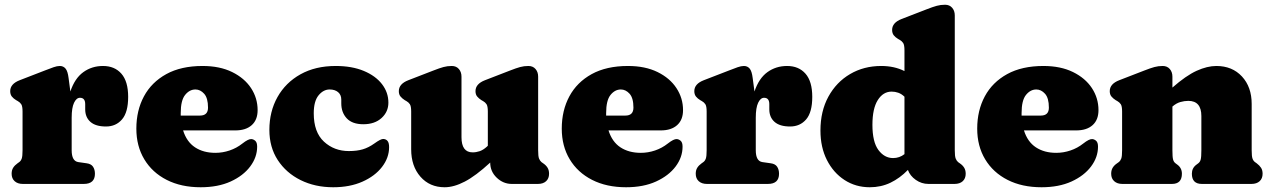

<svg xmlns="http://www.w3.org/2000/svg" viewBox="-20 -775 5359 809"><path d="M269 -446 276.5 -389.5Q295 -445 331 -471Q367 -497 414 -497Q463 -497 491.5 -464.5Q520 -432 520 -367Q520 -302 494.2 -272Q468.5 -242 426.5 -242Q383 -242 361 -261.5Q339 -281 339 -314.5V-336Q339 -363 317 -363Q302 -363 292 -342Q282 -321 282 -279V-142Q282 -96 310 -92L345 -87Q364 -84.5 372 -72.5Q380 -60.5 380 -43Q380 0 333 0H76Q54.5 0 41.8 -11.5Q29 -23 29 -43Q29 -58 35.5 -68.2Q42 -78.5 54 -87L61 -92Q68 -97 71.5 -106.8Q75 -116.5 75 -142V-305Q75 -327.5 69.5 -335.8Q64 -344 55 -349L48 -353Q37 -359.5 30 -368.2Q23 -377 23 -391Q23 -421.5 63 -437L169 -478Q191 -486.5 205.8 -491.8Q220.5 -497 232 -497Q247 -497 256.2 -486Q265.5 -475 269 -446Z M1065.5 -311Q1065.5 -270 1040.8 -247.8Q1016 -225.5 971.5 -225.5H751.5Q766.5 -177.5 801.8 -154.2Q837 -131 887.5 -131Q918 -131 947.5 -141Q977 -151 1001 -170Q1026.5 -190 1039 -189Q1048 -188.5 1055.8 -181.5Q1063.5 -174.5 1063.5 -157Q1063.5 -112.5 1034.2 -73.5Q1005 -34.5 951.8 -10.2Q898.5 14 825.5 14Q743.5 14 682.5 -17Q621.5 -48 588 -103.8Q554.5 -159.5 554.5 -233Q554.5 -309.5 586.5 -369Q618.5 -428.5 680.8 -462.8Q743 -497 833.5 -497Q906 -497 958 -471.5Q1010 -446 1037.8 -403.8Q1065.5 -361.5 1065.5 -311ZM741.5 -298.5Q741.5 -293 741.5 -288H822.5Q856.5 -288 856.5 -321.5Q856.5 -362 840.2 -380Q824 -398 803.5 -398Q778.5 -398 760 -375Q741.5 -352 741.5 -298.5Z M1616.5 -342.5Q1616.5 -304 1587.8 -277.8Q1559 -251.5 1511 -251.5Q1464.5 -251.5 1441.2 -276.2Q1418 -301 1418 -339.5V-355.5Q1418 -375.5 1404.5 -386.8Q1391 -398 1369 -398Q1342.5 -398 1322.2 -373.2Q1302 -348.5 1302 -297.5Q1302 -218 1345 -178.2Q1388 -138.5 1450 -138.5Q1484 -138.5 1508.5 -145.8Q1533 -153 1557.5 -170.5Q1584.5 -190 1595 -189.5Q1606.5 -189 1613 -181Q1619.5 -173 1619.5 -155Q1619.5 -110.5 1589.8 -71.8Q1560 -33 1507 -9.5Q1454 14 1384 14Q1307.5 14 1246.5 -16.2Q1185.5 -46.5 1150.2 -100.8Q1115 -155 1115 -227.5Q1115 -305 1149.2 -366Q1183.5 -427 1246.2 -462Q1309 -497 1394.5 -497Q1463 -497 1512.8 -476.2Q1562.5 -455.5 1589.5 -420.5Q1616.5 -385.5 1616.5 -342.5Z M1712.5 -146V-305Q1712.5 -327.5 1707 -335.8Q1701.5 -344 1692.5 -349L1685.5 -353Q1674.5 -360 1667.5 -368.5Q1660.5 -377 1660.5 -391Q1660.5 -421.5 1700.5 -437L1806.5 -478Q1832 -488 1848.5 -492.5Q1865 -497 1883.5 -497Q1902.5 -497 1913.5 -484.2Q1924.5 -471.5 1924.5 -452V-197Q1924.5 -133 1971.5 -133Q1986.5 -133 2001.2 -138Q2016 -143 2031.5 -157L2035.5 -161V-305Q2035.5 -327.5 2030 -335.8Q2024.5 -344 2015.5 -349L2008.5 -353Q1997.5 -360 1990.5 -368.5Q1983.5 -377 1983.5 -391Q1983.5 -421.5 2023.5 -437L2129.5 -478Q2155 -488 2171.5 -492.5Q2188 -497 2206.5 -497Q2225.5 -497 2236.5 -484.2Q2247.5 -471.5 2247.5 -452V-142Q2247.5 -116.5 2251.2 -107Q2255 -97.5 2261.5 -92L2268.5 -87Q2280.5 -79 2287 -68.5Q2293.5 -58 2293.5 -43Q2293.5 -23 2281 -11.5Q2268.5 0 2246.5 0H2136.5Q2100.5 0 2073 -26.2Q2045.5 -52.5 2045.5 -90Q1984 -33.5 1938.2 -9.8Q1892.5 14 1853.5 14Q1790.5 14 1751.5 -30.5Q1712.5 -75 1712.5 -146Z M2858 -311Q2858 -270 2833.2 -247.8Q2808.5 -225.5 2764 -225.5H2544Q2559 -177.5 2594.2 -154.2Q2629.5 -131 2680 -131Q2710.5 -131 2740 -141Q2769.5 -151 2793.5 -170Q2819 -190 2831.5 -189Q2840.5 -188.5 2848.2 -181.5Q2856 -174.5 2856 -157Q2856 -112.5 2826.8 -73.5Q2797.5 -34.5 2744.2 -10.2Q2691 14 2618 14Q2536 14 2475 -17Q2414 -48 2380.5 -103.8Q2347 -159.5 2347 -233Q2347 -309.5 2379 -369Q2411 -428.5 2473.2 -462.8Q2535.5 -497 2626 -497Q2698.5 -497 2750.5 -471.5Q2802.5 -446 2830.2 -403.8Q2858 -361.5 2858 -311ZM2534 -298.5Q2534 -293 2534 -288H2615Q2649 -288 2649 -321.5Q2649 -362 2632.8 -380Q2616.5 -398 2596 -398Q2571 -398 2552.5 -375Q2534 -352 2534 -298.5Z M3151.5 -446 3159 -389.5Q3177.5 -445 3213.5 -471Q3249.5 -497 3296.5 -497Q3345.5 -497 3374 -464.5Q3402.5 -432 3402.5 -367Q3402.5 -302 3376.8 -272Q3351 -242 3309 -242Q3265.5 -242 3243.5 -261.5Q3221.5 -281 3221.5 -314.5V-336Q3221.5 -363 3199.5 -363Q3184.5 -363 3174.5 -342Q3164.5 -321 3164.5 -279V-142Q3164.5 -96 3192.5 -92L3227.5 -87Q3246.5 -84.5 3254.5 -72.5Q3262.5 -60.5 3262.5 -43Q3262.5 0 3215.5 0H2958.5Q2937 0 2924.2 -11.5Q2911.5 -23 2911.5 -43Q2911.5 -58 2918 -68.2Q2924.5 -78.5 2936.5 -87L2943.5 -92Q2950.5 -97 2954 -106.8Q2957.5 -116.5 2957.5 -142V-305Q2957.5 -327.5 2952 -335.8Q2946.5 -344 2937.5 -349L2930.5 -353Q2919.5 -359.5 2912.5 -368.2Q2905.5 -377 2905.5 -391Q2905.5 -421.5 2945.5 -437L3051.5 -478Q3073.5 -486.5 3088.2 -491.8Q3103 -497 3114.5 -497Q3129.5 -497 3138.8 -486Q3148 -475 3151.5 -446Z M3437 -225Q3437 -306.5 3470.5 -367.8Q3504 -429 3562 -463Q3620 -497 3693 -497Q3748.5 -497 3791 -475.5V-563Q3791 -585.5 3785.5 -593.8Q3780 -602 3771 -607L3764 -611Q3753 -617.5 3746 -626.2Q3739 -635 3739 -649Q3739 -679.5 3779 -695L3885 -736Q3910.5 -746 3927 -750.5Q3943.5 -755 3962 -755Q3981 -755 3992 -742.2Q4003 -729.5 4003 -710V-142Q4003 -116.5 4006.8 -107Q4010.5 -97.5 4017 -92L4024 -87Q4036 -79 4042.5 -68.5Q4049 -58 4049 -43Q4049 -23 4036.5 -11.5Q4024 0 4002 0H3892Q3863 0 3838.8 -17Q3814.5 -34 3805.5 -59Q3771.5 -24 3731.8 -5Q3692 14 3645 14Q3585.5 14 3538.5 -16.5Q3491.5 -47 3464.2 -100.8Q3437 -154.5 3437 -225ZM3656 -249Q3656 -177 3681.2 -143Q3706.5 -109 3743 -109Q3770 -109 3791 -125.5V-367.5Q3778.5 -379.5 3765 -384.2Q3751.5 -389 3737 -389Q3701 -389 3678.5 -353.2Q3656 -317.5 3656 -249Z M4608.5 -311Q4608.5 -270 4583.8 -247.8Q4559 -225.5 4514.5 -225.5H4294.5Q4309.5 -177.5 4344.8 -154.2Q4380 -131 4430.5 -131Q4461 -131 4490.5 -141Q4520 -151 4544 -170Q4569.5 -190 4582 -189Q4591 -188.5 4598.8 -181.5Q4606.5 -174.5 4606.5 -157Q4606.5 -112.5 4577.2 -73.5Q4548 -34.5 4494.8 -10.2Q4441.5 14 4368.5 14Q4286.5 14 4225.5 -17Q4164.5 -48 4131 -103.8Q4097.5 -159.5 4097.5 -233Q4097.5 -309.5 4129.5 -369Q4161.5 -428.5 4223.8 -462.8Q4286 -497 4376.5 -497Q4449 -497 4501 -471.5Q4553 -446 4580.8 -403.8Q4608.5 -361.5 4608.5 -311ZM4284.5 -298.5Q4284.5 -293 4284.5 -288H4365.5Q4399.5 -288 4399.5 -321.5Q4399.5 -362 4383.2 -380Q4367 -398 4346.5 -398Q4321.5 -398 4303 -375Q4284.5 -352 4284.5 -298.5Z M4920 -452V-406Q4977.5 -456.5 5022.2 -476.8Q5067 -497 5105 -497Q5172 -497 5213 -452.8Q5254 -408.5 5254 -337V-142Q5254 -116.5 5257.5 -106.8Q5261 -97 5268 -92L5275 -87Q5287 -78 5293.5 -68Q5300 -58 5300 -43Q5300 -23 5287.5 -11.5Q5275 0 5253 0H5044Q5002 0 5002 -43Q5002 -67 5021 -81L5029 -87Q5036.5 -92.5 5039.2 -103Q5042 -113.5 5042 -142V-286Q5042 -350 4987 -350Q4970.5 -350 4953.2 -345Q4936 -340 4920 -326V-142Q4920 -113.5 4922.8 -103Q4925.5 -92.5 4933 -87L4941 -81Q4960 -67 4960 -43Q4960 0 4918 0H4709Q4687.5 0 4674.8 -11.5Q4662 -23 4662 -43Q4662 -58 4668.5 -68.5Q4675 -79 4687 -87L4694 -92Q4701 -97.5 4704.5 -107Q4708 -116.5 4708 -142V-305Q4708 -327.5 4702.5 -335.8Q4697 -344 4688 -349L4681 -353Q4670 -360 4663 -368.5Q4656 -377 4656 -391Q4656 -421.5 4696 -437L4802 -478Q4827.5 -488 4844 -492.5Q4860.5 -497 4879 -497Q4898 -497 4909 -484.2Q4920 -471.5 4920 -452Z"/></svg>

Font: Fraunces 9pt SuperSoft Black
Style: Regular
Weight: 900
Version: Version 1.000;[b76b70a41]